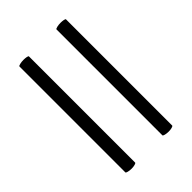

<svg xmlns="http://www.w3.org/2000/svg" viewBox="-22 -446 513 513"><g transform="rotate(45 234.0 -189.5)"><path d="M29 -261Q29 -267 30 -272.5Q31 -278 33 -278H434Q436 -278 437.5 -272.5Q439 -267 439 -260Q439 -253 437.5 -247Q436 -241 434 -241H34Q32 -241 30.5 -247.5Q29 -254 29 -261ZM29 -121Q29 -127 30 -132.5Q31 -138 33 -138H434Q436 -138 437.5 -132.5Q439 -127 439 -120Q439 -113 437.5 -107Q436 -101 434 -101H34Q32 -101 30.5 -107.5Q29 -114 29 -121Z"/></g></svg>

Font: Cormorant Infant Light
Style: Regular
Weight: 300
Designer: Christian Thalmann (Catharsis Fonts)
Version: Version 3.000